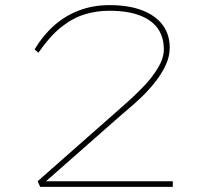

<svg xmlns="http://www.w3.org/2000/svg" viewBox="-20 -730 815 750"><path d="M137 0 127 -22 431 -290Q448 -305 479 -332.5Q510 -360 542.5 -394Q575 -428 597.5 -465.5Q620 -503 620 -537Q620 -585 596.5 -618.5Q573 -652 525.5 -670Q478 -688 406 -688Q356 -688 309.5 -673.5Q263 -659 218.5 -623.5Q174 -588 130 -524L115 -537Q148 -592 191.5 -630.5Q235 -669 289.5 -689.5Q344 -710 408 -710Q482 -710 534.5 -690Q587 -670 615 -633Q643 -596 643 -543Q643 -509 627 -475Q611 -441 586 -409.5Q561 -378 533.5 -351.5Q506 -325 482.5 -305.5Q459 -286 447 -275L146 -10L144 -22H655V0Z"/></svg>

Font: Lexend Zetta Thin
Style: Regular
Weight: 250
Version: Version 1.007